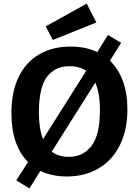

<svg xmlns="http://www.w3.org/2000/svg" viewBox="-20 -977 775 1076"><path d="M596 -637Q643 -592 668.5 -523Q694 -454 694 -365Q694 -249 652 -164Q610 -79 533 -33.5Q456 12 354 12Q273 12 206 -19L145 79L71 34L137 -69Q44 -162 44 -343Q44 -464 85.5 -547.5Q127 -631 201.5 -673.5Q276 -716 375 -716Q462 -716 525 -685L585 -781L659 -737ZM198 -348Q198 -255 221 -197L463 -580Q425 -606 369 -606Q288 -606 243 -546Q198 -486 198 -348ZM540 -359Q540 -456 514 -514L270 -127Q308 -98 365 -98Q446 -98 493 -159.5Q540 -221 540 -359ZM520 -851 276 -753 236 -829 466 -957Z"/></svg>

Font: Bitter Pro
Style: Bold
Weight: 700
Designer: Sol Matas, and Bitter project Authors
Foundry: Sol Matas
Version: Version 1.010